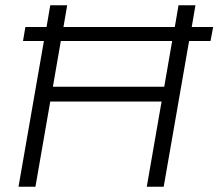

<svg xmlns="http://www.w3.org/2000/svg" viewBox="-20 -706 826 726"><path d="M50 0H114L170 -322H591L535 0H599L695 -551H776L786 -604H705L719 -686H655L641 -604H220L234 -686H170L156 -604H76L67 -551H146ZM180 -378 210 -551H631L601 -378Z"/></svg>

Font: Archivo ExtraLight
Style: Italic
Weight: 200
Italic angle: -10°
Designer: Hector Gatti
Foundry: Omnibus-Type
Version: Version 2.001